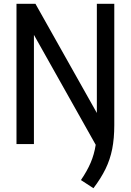

<svg xmlns="http://www.w3.org/2000/svg" viewBox="-20 -760 690 1013"><path d="M473 233 407 190Q439.5 142.5 458.2 98.8Q477 55 485 4L159 -576V0H67V-740H167L491 -164V-740H583V-100Q583 -29.5 572 26Q561 81.5 536.8 131.2Q512.5 181 473 233Z"/></svg>

Font: Encode Sans Cnd Md
Style: Regular
Weight: 500
Width: 3
Designer: Multiple Designers
Foundry: Impallari Type
Version: Version 3.002; ttfautohint (v1.8.3) -l 8 -r 50 -G 200 -x 14 